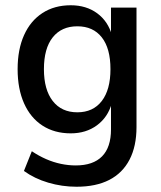

<svg xmlns="http://www.w3.org/2000/svg" viewBox="-20 -521 611 730"><path d="M271 189Q216 189 163.5 173.5Q111 158 71 129L101 54Q128 72 155.5 84Q183 96 211.5 102Q240 108 268 108Q334 108 368 73.5Q402 39 402 -29V-128H405Q390 -75 348.5 -44.5Q307 -14 249 -14Q187 -14 141.5 -43.5Q96 -73 71.5 -128Q47 -183 47 -258Q47 -333 71.5 -387.5Q96 -442 141.5 -471.5Q187 -501 249 -501Q308 -501 349.5 -470.5Q391 -440 406 -386H402V-492H499V-38Q499 35 472.5 86Q446 137 395.5 163Q345 189 271 189ZM274 -94Q334 -94 367 -137Q400 -180 400 -258Q400 -337 367 -379Q334 -421 274 -421Q214 -421 180.5 -379Q147 -337 147 -258Q147 -180 180.5 -137Q214 -94 274 -94Z"/></svg>

Font: Nunito Sans 10pt SemiCondensed SemiBold
Style: Regular
Weight: 600
Width: 4
Designer: Vernon Adams
Foundry: Vernon Adams
Version: Version 3.101;gftools[0.9.27]